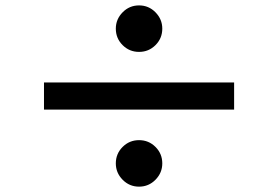

<svg xmlns="http://www.w3.org/2000/svg" viewBox="-20 -738 1040 718"><path d="M413.1 -630.9Q413.1 -666 438.5 -691.9Q463.9 -717.8 500 -717.8Q536.1 -717.8 561.5 -691.9Q586.9 -666 586.9 -630.9Q586.9 -594.7 561.5 -569.3Q536.1 -543.9 500 -543.9Q463.9 -543.9 438.5 -569.3Q413.1 -594.7 413.1 -630.9ZM144.5 -429.7H855.5V-328.1H144.5ZM413.1 -127Q413.1 -163.1 438.5 -188.5Q463.9 -213.9 500 -213.9Q536.1 -213.9 561.5 -188.5Q586.9 -163.1 586.9 -127Q586.9 -91.8 561.5 -65.9Q536.1 -40 500 -40Q463.9 -40 438.5 -65.9Q413.1 -91.8 413.1 -127Z"/></svg>

Font: Gen Shin Gothic Monospace Bold
Style: Bold
Weight: 700
Designer: [Source Han Sans]
Ryoko NISHIZUKA  (kana & ideographs); Paul D. Hunt (Latin, Greek & Cyrillic); Wenlong ZHANG  (bopomofo
Version: Version 1.002.20150607